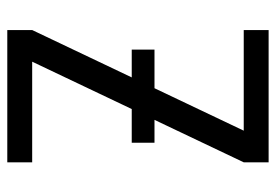

<svg xmlns="http://www.w3.org/2000/svg" viewBox="-138 -638 775 540"><g transform="rotate(90 250.0 -367.5)"><path d="M64 0V-70L347 -665H64V-735H436V-665L153 -70H436V0ZM119 -350V-414H381V-350Z"/></g></svg>

Font: Iosevka Fuck
Style: Regular
Weight: 400
Monospace: yes
Designer: Belleve Invis
Foundry: Belleve Invis
Version: Version 28.0.7; ttfautohint (v1.8.3)